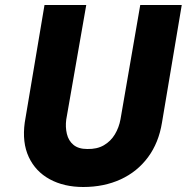

<svg xmlns="http://www.w3.org/2000/svg" viewBox="-20 -720 747 768"><path d="M158 -700 79 -230Q68 -150 95 -92Q122 -34 179 -3Q236 28 313 28Q396 28 462.5 -2.5Q529 -33 572 -91Q615 -149 628 -230L707 -700H541L462 -243Q456 -210 439.5 -182.5Q423 -155 395.5 -139Q368 -123 329 -124Q294 -124 274 -140.5Q254 -157 247.5 -184.5Q241 -212 245 -242L325 -700Z"/></svg>

Font: Jost
Style: Bold Italic
Weight: 700
Italic angle: -5°
Version: Version 3.710